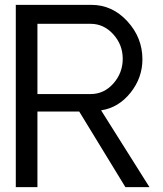

<svg xmlns="http://www.w3.org/2000/svg" viewBox="-20 -770 670 790"><path d="M595 0H496L306 -311H134V0H45V-750H356Q442 -750 504 -682.5Q566 -615 566 -526Q566 -450 517 -388.5Q468 -327 396 -316ZM353 -383Q408 -383 446.5 -426.5Q485 -470 485 -528Q485 -586 446 -629Q407 -672 353 -672H134V-383Z"/></svg>

Font: Oakes Grotesk
Style: Regular
Weight: 400
Designer: Samuel Oakes
Foundry: Samuel Oakes
Version: Version 1.000;PS 001.000;hotconv 1.0.88;makeotf.lib2.5.64775